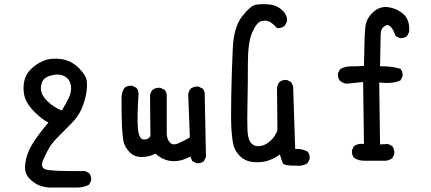

<svg xmlns="http://www.w3.org/2000/svg" viewBox="-20 -760 2040 908"><path d="M212.9 127Q185.5 125 162.1 115.2Q138.7 105.5 116.2 81.1Q93.8 56.6 99.6 12.2Q105.5 -32.2 130.9 -75.2Q156.2 -118.2 209 -180.7Q178.7 -195.3 144 -230Q109.4 -264.6 98.6 -295.9Q87.9 -327.1 92.8 -365.2Q97.7 -403.3 124 -430.7Q150.4 -458 186.5 -472.7Q222.7 -487.3 270 -480.5Q317.4 -473.6 352.5 -438.5Q387.7 -403.3 390.6 -375Q393.6 -346.7 386.7 -312.5Q379.9 -278.3 365.2 -244.1Q350.6 -210 317.9 -176.3Q285.2 -142.6 256.8 -114.7Q228.5 -86.9 214.8 -64.5Q201.2 -42 185.1 -5.9Q168.9 30.3 193.4 40.5Q217.8 50.8 381.8 48.8L401.4 58.6Q413.1 72.3 411.1 93.8L401.4 113.3Q372.1 128.9 333 127ZM272.5 -237.3Q290 -266.6 304.7 -295.9Q319.3 -325.2 315.4 -354Q311.5 -382.8 289.6 -397Q267.6 -411.1 236.3 -406.2Q205.1 -401.4 189.9 -387.7Q174.8 -374 173.3 -343.8Q171.9 -313.5 203.1 -282.7Q234.4 -252 272.5 -237.3Z M909.2 11.7 889.6 2 879.9 -19.5Q836.9 3.9 795.4 2Q753.9 0 714.8 -33.2Q685.5 -17.6 649.4 -17.6Q613.3 -17.6 590.8 -42.5Q568.4 -67.4 563.5 -93.8Q558.6 -120.1 556.6 -166Q554.7 -211.9 554.7 -295.9Q554.7 -323.2 568.4 -344.7Q584 -356.4 605.5 -354.5L625 -344.7Q636.7 -331.1 634.8 -309.6Q627.9 -201.2 632.3 -152.3Q636.7 -103.5 657.7 -100.6Q678.7 -97.7 691.4 -116.2L689.5 -307.6Q691.4 -323.2 701.2 -335Q716.8 -346.7 738.3 -344.7L758.8 -335Q770.5 -321.3 768.6 -299.8Q768.6 -159.2 768.6 -130.9Q768.6 -102.5 782.7 -86.9Q796.9 -71.3 820.8 -81.1Q844.7 -90.8 877.9 -110.4L870.1 -313.5Q872.1 -329.1 881.8 -340.8Q897.5 -352.5 918.9 -350.6L938.5 -340.8Q950.2 -327.1 948.2 -305.7L954.1 -17.6L944.3 2Q930.7 13.7 909.2 11.7Z M1379.9 23.4Q1323.2 24.4 1317.4 11.2Q1311.5 -2 1303.7 -29.3Q1270.5 -5.9 1239.7 2Q1209 9.8 1173.8 5.9Q1138.7 2 1115.2 -21.5Q1091.8 -44.9 1085 -70.8Q1078.1 -96.7 1074.7 -143.1Q1071.3 -189.5 1073.7 -313Q1076.2 -436.5 1081.1 -534.7Q1085.9 -632.8 1125 -682.6Q1164.1 -732.4 1188.5 -737.3Q1212.9 -742.2 1250.5 -739.3Q1288.1 -736.3 1314.5 -711.9Q1340.8 -687.5 1336.9 -658.2L1327.1 -638.7Q1311.5 -625 1290 -627Q1270.5 -649.4 1253.4 -657.7Q1236.3 -666 1214.8 -659.7Q1193.4 -653.3 1172.9 -606.9Q1152.3 -560.5 1152.3 -459.5Q1152.3 -358.4 1150.4 -273.9Q1148.4 -189.5 1150.4 -144Q1152.3 -98.6 1168.9 -82Q1185.5 -65.4 1210.9 -69.3Q1236.3 -73.2 1258.8 -93.8Q1281.2 -114.3 1292 -143.6L1290 -344.7Q1292 -360.4 1301.8 -372.1Q1315.4 -383.8 1336.9 -381.8L1356.4 -372.1L1366.2 -352.5L1376 -55.7Q1409.2 -57.6 1434.6 -43Q1446.3 -29.3 1444.3 -7.8L1434.6 11.7Q1411.1 27.3 1379.9 23.4Z M1709 0Q1677.7 2 1654.3 -13.7Q1642.6 -27.3 1644.5 -49.8L1654.3 -69.3Q1673.8 -83 1701.2 -79.1L1697.3 -372.1L1619.1 -364.3Q1601.6 -366.2 1587.9 -377.9Q1576.2 -391.6 1578.1 -413.1L1587.9 -432.6Q1611.3 -446.3 1641.6 -446.3Q1671.9 -446.3 1701.2 -448.2Q1703.1 -593.8 1708 -633.8Q1712.9 -673.8 1745.1 -703.1Q1777.3 -732.4 1818.8 -725.6Q1860.4 -718.8 1889.6 -691.4Q1918.9 -664.1 1915 -609.4L1905.3 -589.8Q1891.6 -578.1 1870.1 -580.1L1850.6 -589.8Q1840.8 -619.1 1828.1 -633.3Q1815.4 -647.5 1798.3 -636.2Q1781.2 -625 1780.3 -598.6Q1779.3 -572.3 1777.3 -446.3Q1829.1 -448.2 1874 -434.6Q1885.7 -420.9 1883.8 -399.4L1874 -379.9Q1836.9 -362.3 1773.4 -370.1L1777.3 -77.1L1815.4 -79.1L1835 -69.3Q1846.7 -53.7 1844.7 -31.2L1835 -11.7Q1821.3 -2 1804.7 0Z"/></svg>

Font: JasonHandwriting4
Style: Regular
Weight: 400
Version: Version 1.01.21